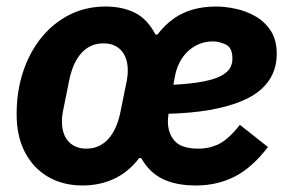

<svg xmlns="http://www.w3.org/2000/svg" viewBox="-20 -557 880 589"><path d="M245 -101Q285 -101 312 -130.5Q339 -160 350 -216L369 -310Q370 -315 371 -323Q372 -331 372 -341Q372 -366 363.5 -384.5Q355 -403 338.5 -413.5Q322 -424 297 -424Q257 -424 230 -394.5Q203 -365 192 -309L173 -215Q172 -211 171 -202.5Q170 -194 170 -184Q170 -159 178.5 -140.5Q187 -122 204 -111.5Q221 -101 245 -101ZM633 -430Q604 -430 579.5 -416.5Q555 -403 538.5 -378.5Q522 -354 516 -320L512 -297Q568 -300 603.5 -307Q639 -314 658.5 -324.5Q678 -335 685.5 -348Q693 -361 693 -377Q693 -411 672.5 -420.5Q652 -430 633 -430ZM581 12Q521 12 480 -7.5Q439 -27 413 -72H407Q374 -29 330 -8.5Q286 12 233 12Q174 12 128.5 -14Q83 -40 57 -89Q31 -138 31 -207Q31 -230 33 -251Q35 -272 39 -292Q54 -365 91 -420Q128 -475 182.5 -506Q237 -537 304 -537Q355 -537 393.5 -518Q432 -499 457 -451H463Q486 -481 513 -500Q540 -519 572.5 -528Q605 -537 642 -537Q671 -537 703.5 -530Q736 -523 764.5 -506.5Q793 -490 811 -462Q829 -434 829 -391Q829 -359 817 -331.5Q805 -304 780 -282Q755 -260 715.5 -244.5Q676 -229 622 -219.5Q568 -210 497 -208Q496 -199 495.5 -194Q495 -189 495 -185Q495 -148 516 -124.5Q537 -101 589 -101Q623 -101 652 -115.5Q681 -130 716 -174L802 -106Q753 -42 699.5 -15Q646 12 581 12Z"/></svg>

Font: IBM Plex Sans
Style: Bold Italic
Weight: 700
Italic angle: -11.31°
Designer: Mike Abbink, Paul van der Laan, Pieter van Rosmalen
Foundry: Bold Monday
Version: Version 3.201